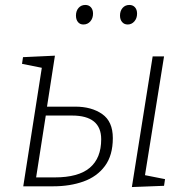

<svg xmlns="http://www.w3.org/2000/svg" viewBox="-20 -753 761 776"><path d="M436 -195Q436 -125 404 -82Q372 -39 317.5 -19.5Q263 0 195 0H74L149 -479L69 -495L73 -522L202 -528L170 -322H284Q350 -322 393 -292Q436 -262 436 -195ZM271 -286H165L126 -36H201Q297 -36 343 -75Q389 -114 389 -190Q389 -286 271 -286ZM513 3 597 -525H643L566 -45L647 -29L643 -2ZM317 -654Q303 -654 295 -664Q287 -674 287 -690Q287 -709 297.5 -721Q308 -733 325 -733Q339 -733 347.5 -723.5Q356 -714 356 -698Q356 -679 345 -666.5Q334 -654 317 -654ZM496 -654Q482 -654 473.5 -664Q465 -674 465 -690Q465 -709 475.5 -721Q486 -733 503 -733Q517 -733 525.5 -723.5Q534 -714 534 -698Q534 -679 523 -666.5Q512 -654 496 -654Z"/></svg>

Font: Bitter Light
Style: Italic
Weight: 300
Italic angle: -9°
Designer: Sol Matas, and Bitter project Authors
Foundry: Sol Matas
Version: Version 2.001